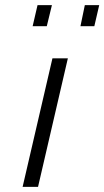

<svg xmlns="http://www.w3.org/2000/svg" viewBox="-20 -727 406 747"><path d="M107 -625 126 -707H182L162 -625ZM293 -625 310 -707H366L347 -625ZM68 0 184 -500H244L128 0Z"/></svg>

Font: Titillium Web Light
Style: Italic
Weight: 300
Italic angle: -13°
Version: Version 1.002;PS 57.000;hotconv 1.0.70;makeotf.lib2.5.55311